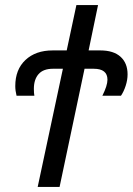

<svg xmlns="http://www.w3.org/2000/svg" viewBox="-20 -734 521 754"><path d="M227 -464H188Q150 -464 131.5 -443Q113 -422 113 -385Q113 -368 115 -358H45Q40 -378 40 -396Q40 -461 80 -498.5Q120 -536 187 -536H242L280 -714H365L328 -536H374Q426 -536 453.5 -511Q481 -486 481 -442Q481 -420 473.5 -397Q466 -374 455 -358H382Q402 -398 402 -421Q402 -464 348 -464H312L214 0H128Z"/></svg>

Font: Noto Sans UI Narrow
Style: Italic
Weight: 400
Width: 4
Italic angle: -12°
Designer: Monotype Design Team
Foundry: Monotype Imaging Inc.
Version: Version 1.001